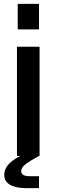

<svg xmlns="http://www.w3.org/2000/svg" viewBox="-20 -808 293 995"><path d="M71.8 -655.8V-788.1H182.1V-655.8ZM67.9 0V-565.9H185.1V0H182.1Q130.4 28.3 110.1 44.9Q89.8 61.5 89.8 79.1Q89.8 105 132.8 105H182.1V167H116.2Q63 167 32.5 149.7Q2 132.3 2 98.1Q2 70.3 21.7 46.6Q41.5 22.9 85 0Z"/></svg>

Font: BDO Grotesk Medium
Style: Regular
Weight: 500
Designer: Deni Anggara
Foundry: Lokal Container
Version: Version 2.000